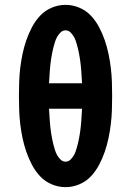

<svg xmlns="http://www.w3.org/2000/svg" viewBox="-20 -763 540 791"><path d="M250 8Q221 8 193.5 -3.5Q166 -15 146 -36Q126 -57 112 -83.5Q98 -110 88.5 -137.5Q79 -165 73 -193.5Q67 -222 63.5 -251Q60 -280 59 -309Q58 -338 58 -368Q58 -397 59 -426Q60 -455 63.5 -484Q67 -513 73 -541.5Q79 -570 88.5 -597.5Q98 -625 112 -651.5Q126 -678 146 -699Q166 -720 193.5 -731.5Q221 -743 250 -743Q279 -743 306.5 -731.5Q334 -720 354 -699Q374 -678 388 -651.5Q402 -625 411.5 -597.5Q421 -570 427 -541.5Q433 -513 436.5 -484Q440 -455 441 -426Q442 -397 442 -368Q442 -338 441 -309Q440 -280 436.5 -251Q433 -222 427 -193.5Q421 -165 411.5 -137.5Q402 -110 388 -83.5Q374 -57 354 -36Q334 -15 306.5 -3.5Q279 8 250 8ZM182 -420H318Q317 -432 316.5 -444Q316 -456 315 -468Q314 -480 313 -492Q312 -504 310 -516Q308 -528 306 -540Q304 -552 301 -563.5Q298 -575 294.5 -587Q291 -599 285.5 -609.5Q280 -620 271 -629Q262 -638 250 -638Q238 -638 229 -629Q220 -620 214.5 -609.5Q209 -599 205.5 -587Q202 -575 199 -563.5Q196 -552 194 -540Q192 -528 190 -516Q188 -504 187 -492Q186 -480 185 -468Q184 -456 183.5 -444Q183 -432 182 -420ZM250 -97Q262 -97 271 -106Q280 -115 285.5 -125.5Q291 -136 294.5 -148Q298 -160 301 -171.5Q304 -183 306 -195Q308 -207 310 -219Q312 -231 313 -243Q314 -255 315 -267Q316 -279 316.5 -291Q317 -303 318 -315H182Q183 -303 183.5 -291Q184 -279 185 -267Q186 -255 187 -243Q188 -231 190 -219Q192 -207 194 -195Q196 -183 199 -171.5Q202 -160 205.5 -148Q209 -136 214.5 -125.5Q220 -115 229 -106Q238 -97 250 -97Z"/></svg>

Font: Iosevka SS04 Extrabold
Style: Regular
Weight: 800
Monospace: yes
Designer: Belleve Invis
Foundry: Belleve Invis
Version: Version 19.0.0; ttfautohint (v1.8.4)